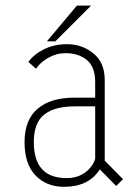

<svg xmlns="http://www.w3.org/2000/svg" viewBox="-20 -674 490 704"><path d="M152 -522.5 262 -653.5H314L183 -522.5ZM406 8 346 -53Q305.5 11 215 11Q150.5 11 110.2 -30.8Q70 -72.5 70 -153Q70 -234.5 117.8 -275.2Q165.5 -316 253 -316H329V-373Q329 -428.5 298.8 -453.8Q268.5 -479 220 -479Q186.5 -479 157 -462Q127.5 -445 112 -422L84 -447Q104.5 -475 141.8 -493.5Q179 -512 226 -512Q281 -512 322.5 -478.2Q364 -444.5 364 -381V-85L431 -17ZM224 -21Q264 -21 291.8 -41.2Q319.5 -61.5 329 -91.5V-284H254Q180.5 -284 142.2 -254Q104 -224 104 -153Q104 -21 224 -21Z"/></svg>

Font: League Mono Condensed Thin
Style: Regular
Weight: 100
Width: 1
Designer: Tyler Finck
Foundry: The League of Moveable Type / Tyler Finck
Version: Version 2.210